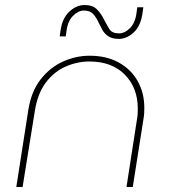

<svg xmlns="http://www.w3.org/2000/svg" viewBox="-20 -745 674 765"><path d="M45 0 93 -308Q105 -382 142.5 -429.5Q180 -477 231.5 -500Q283 -523 337 -523Q404 -523 453 -496Q502 -469 528.5 -422Q555 -375 555 -315Q555 -305 554.5 -294.5Q554 -284 552 -273L509 0H484L526 -271Q528 -282 528.5 -292Q529 -302 529 -312Q529 -395 477.5 -447.5Q426 -500 336 -500Q288 -500 242 -480Q196 -460 163 -416.5Q130 -373 119 -304L70 0ZM453 -590Q427 -590 411.5 -600.5Q396 -611 387.5 -626.5Q379 -642 372 -657Q364 -675 351.5 -689Q339 -703 314 -703Q292 -703 271 -682Q250 -661 245 -622L242 -600H218L221 -622Q228 -673 256.5 -699Q285 -725 317 -725Q350 -725 367 -707Q384 -689 394 -668Q405 -647 415.5 -629.5Q426 -612 454 -612Q477 -612 498 -633Q519 -654 524 -694L527 -716H551L548 -694Q541 -642 513 -616Q485 -590 453 -590Z"/></svg>

Font: MuseoModerno Thin
Style: Italic
Weight: 100
Italic angle: -9°
Designer: Pablo Cosgaya, Héctor Gatti, Marcela Romero, and the Authors of The MuseoModerno Project.
Foundry: Omnibus-Type Team
Version: Version 1.003